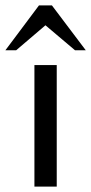

<svg xmlns="http://www.w3.org/2000/svg" viewBox="-53 -694 339 714"><path d="M75 0V-452H158V0ZM-33 -507 92 -674H140L266 -507H226L116 -600L7 -507Z"/></svg>

Font: Belleza
Style: Regular
Weight: 400
Designer: Eduardo Rodriguez Tunni
Foundry: Eduardo Rodriguez Tunni
Version: Version 1.003; ttfautohint (v1.8.4.7-5d5b)